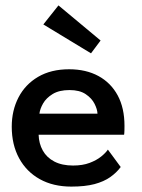

<svg xmlns="http://www.w3.org/2000/svg" viewBox="-20 -679 524 711"><path d="M123 -180Q124 -147.5 138.5 -121.5Q153 -95.5 181.2 -80.8Q209.5 -66 250.5 -66Q286 -66 311.8 -75.8Q337.5 -85.5 354.5 -99.2Q371.5 -113 379.5 -125L427 -60.5Q411.5 -39.5 388 -23Q364.5 -6.5 329.8 2.8Q295 12 244 12Q177 12 127.5 -15.5Q78 -43 50.8 -93Q23.5 -143 23.5 -210Q23.5 -270 48.5 -318.2Q73.5 -366.5 121.2 -394.5Q169 -422.5 236 -422.5Q298.5 -422.5 344.5 -397.5Q390.5 -372.5 415.8 -325.8Q441 -279 441 -213Q441 -209 440.8 -196.5Q440.5 -184 439.5 -180ZM341 -258Q340.5 -274 330.2 -294.5Q320 -315 297.5 -330.2Q275 -345.5 237.5 -345.5Q199 -345.5 175 -330.8Q151 -316 139.5 -295.8Q128 -275.5 126 -258ZM317 -481.5 140.5 -588.5 196.5 -659 352.5 -529Z"/></svg>

Font: League Spartan Thin Medium
Style: Regular
Weight: 500
Version: Version 2.002